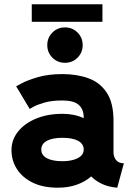

<svg xmlns="http://www.w3.org/2000/svg" viewBox="-20 -873 628 906"><path d="M252.9 12.7Q183.1 12.7 134.3 -11.2Q85.4 -35.2 59.8 -75.4Q34.2 -115.7 34.2 -164.6Q34.2 -213.4 65.2 -252.2Q96.2 -291 150.6 -313.5Q205.1 -335.9 274.9 -335.9Q331.5 -335.9 375 -315.4V-317.9Q375 -357.4 351.6 -378.2Q328.1 -398.9 274.4 -398.9Q224.1 -398.9 189.7 -388.9Q155.3 -378.9 137.7 -368.9Q120.1 -358.9 120.1 -358.9L56.2 -465.8Q56.2 -465.8 83 -480.2Q109.9 -494.6 158.9 -509Q208 -523.4 274.9 -523.4Q342.3 -523.4 396.7 -503.9Q451.2 -484.4 483.4 -436.3Q515.6 -388.2 515.6 -302.7V-154.8Q515.6 -132.8 527.8 -117.7Q540 -102.5 564.5 -102.5L533.2 12.7Q491.2 9.3 460.4 -5.6Q429.7 -20.5 410.2 -40.5Q382.8 -16.1 343 -1.7Q303.2 12.7 252.9 12.7ZM375 -167.5Q375 -193.8 349.1 -208.3Q323.2 -222.7 274.9 -222.7Q226.6 -222.7 200.7 -208.3Q174.8 -193.8 174.8 -167.5Q174.8 -141.1 200.7 -126.7Q226.6 -112.3 274.9 -112.3Q318.8 -112.3 346.9 -126.7Q375 -141.1 375 -167.5ZM203.1 -660.2Q203.1 -695.3 227.3 -719.5Q251.5 -743.7 286.6 -743.7Q321.8 -743.7 345.9 -719.5Q370.1 -695.3 370.1 -660.2Q370.1 -625 345.9 -600.8Q321.8 -576.7 286.6 -576.7Q251.5 -576.7 227.3 -600.8Q203.1 -625 203.1 -660.2ZM129.9 -770V-853H463.4V-770Z"/></svg>

Font: Giphurs
Style: Bold
Weight: 700
Version: Version 0.920; ttfautohint (v1.8.4.7-5d5b)